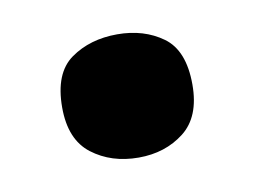

<svg xmlns="http://www.w3.org/2000/svg" viewBox="-36 -210 360 270"><g transform="rotate(-10 143.5 -75.0)"><path d="M50 -75Q50 -124 77.5 -143.5Q105 -163 144 -163Q182 -163 209 -143.5Q236 -124 236 -75Q236 -29 209 -8Q182 13 144 13Q105 13 77.5 -8Q50 -29 50 -75Z"/></g></svg>

Font: Noto Sans Armenian ExtraBold
Style: Regular
Weight: 800
Version: Version 2.007